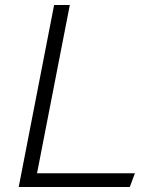

<svg xmlns="http://www.w3.org/2000/svg" viewBox="-20 -750 660 770"><path d="M55 0H500.5L521 -55H128.5L260 -730H197Z"/></svg>

Font: Monaspace Krypton ExtraLight
Style: Italic
Weight: 200
Italic angle: -11°
Designer: Riley Cran & the Lettermatic Team
Foundry: Lettermatic
Version: Version 1.101 (Monaspace Krypton)